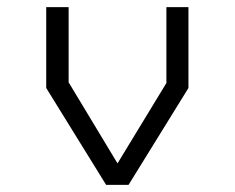

<svg xmlns="http://www.w3.org/2000/svg" viewBox="-20 -520 660 540"><path d="M278.5 0H341.5L510 -272.5V-500H448V-286.5L310.5 -60.5L173 -288.5V-500H110V-272.5Z"/></svg>

Font: Monaspace Krypton ExtraLight
Style: Regular
Weight: 200
Designer: Riley Cran & the Lettermatic Team
Foundry: Lettermatic
Version: Version 1.101 (Monaspace Krypton)